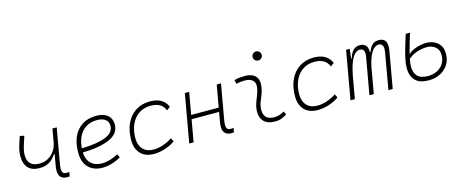

<svg xmlns="http://www.w3.org/2000/svg" viewBox="-42 -1361 4772 1990"><g transform="rotate(-15 2344.0 -366.5)"><path d="M242.2 -155.3Q163.1 -155.3 122.1 -199.5Q81.1 -243.7 81.1 -324.7Q81.1 -372.1 94.2 -418.7Q107.4 -465.3 129.9 -530.3L176.3 -520.5Q158.7 -468.8 147.9 -433.8Q137.2 -398.9 132.3 -374Q127.4 -349.1 127.4 -326.2Q127.4 -263.2 159.4 -231.9Q191.4 -200.7 251.5 -200.7Q329.1 -200.7 381.6 -247.3Q434.1 -293.9 450.2 -364.7L477.1 -517.6H522.9L456.5 -141.6Q451.2 -111.8 451.2 -91.3Q451.2 -72.3 455.6 -60.5Q464.4 -35.2 500 -35.2Q512.2 -35.2 529.3 -37.6L521 8.3Q507.3 9.8 493.7 9.8Q404.8 9.8 404.8 -86.4Q404.8 -108.9 409.7 -136.7L430.7 -256.3H422.9Q411.6 -238.3 389.9 -214.4Q368.2 -190.4 332.3 -172.9Q296.4 -155.3 242.2 -155.3Z M880.9 -35.2Q921.4 -35.2 967.5 -48.3Q1013.7 -61.5 1056.6 -85.4L1073.7 -47.9Q1027.8 -21 976.1 -5.6Q924.3 9.8 876.5 9.8Q779.3 9.8 724.6 -46.9Q669.9 -103.5 669.9 -204.6Q669.9 -356.4 743.9 -441.9Q817.9 -527.3 949.7 -527.3Q1026.4 -527.3 1069.3 -491.2Q1112.3 -455.1 1112.3 -390.6Q1112.3 -294.9 1008.1 -247.3Q903.8 -199.7 716.8 -195.8Q720.2 -120.1 763.2 -77.6Q806.2 -35.2 880.9 -35.2ZM718.3 -240.2Q886.2 -244.1 975.8 -280.5Q1065.4 -316.9 1065.4 -389.2Q1065.4 -432.6 1034.2 -457.5Q1002.9 -482.4 945.8 -482.4Q845.7 -482.4 786.1 -418.5Q726.6 -354.5 718.3 -240.2Z M1435.1 -35.2Q1486.3 -35.2 1539.3 -53.5Q1592.3 -71.8 1637.2 -102.1L1655.8 -63Q1608.4 -30.3 1548.6 -10.3Q1488.8 9.8 1425.8 9.8Q1335.4 9.8 1284.7 -43Q1233.9 -95.7 1233.9 -189.9Q1233.9 -292 1269.8 -367.7Q1305.7 -443.4 1370.8 -485.4Q1436 -527.3 1523.4 -527.3Q1666.5 -527.3 1710.9 -419.9L1673.3 -391.6Q1653.8 -440.4 1615 -461.4Q1576.2 -482.4 1519.5 -482.4Q1447.8 -482.4 1394 -446.8Q1340.3 -411.1 1310.8 -346.7Q1281.2 -282.2 1280.8 -195.8Q1281.7 -120.1 1322.3 -77.6Q1362.8 -35.2 1435.1 -35.2Z M1806.2 0 1897.5 -517.6H1944.3L1902.3 -280.8H2197.8L2239.7 -517.6H2285.6L2219.2 -141.6Q2213.9 -112.3 2213.9 -91.3Q2213.9 -72.8 2218.3 -60.5Q2226.6 -35.2 2260.7 -35.2Q2274.9 -35.2 2292 -37.6L2283.7 8.3Q2270 9.8 2254.4 9.8Q2202.1 9.8 2180.7 -25.9Q2167 -47.4 2167 -84.5Q2167 -107.9 2172.4 -136.7L2189.9 -236.8H1895L1853 0Z M2838.9 -66.9 2854 -31.2Q2827.1 -14.2 2797.6 -2.2Q2768.1 9.8 2729.5 9.8Q2647 9.8 2606.4 -31.7Q2570.3 -68.8 2570.3 -136.7Q2570.3 -144.5 2570.8 -153.3Q2573.2 -189.9 2585 -224.4Q2596.7 -258.8 2610.4 -291.5Q2624 -324.2 2631.3 -355Q2637.2 -378.4 2637.2 -397.5Q2637.2 -429.7 2620.6 -450.2Q2593.3 -482.4 2528.3 -482.4Q2481.9 -482.4 2439 -471.2L2428.7 -513.7Q2457.5 -522 2486.3 -524.7Q2515.1 -527.3 2543.9 -527.3Q2627 -527.3 2662.6 -481Q2684.1 -452.1 2684.1 -407.2Q2684.1 -379.4 2675.8 -345.2Q2667.5 -310.5 2654.8 -280.8Q2641.6 -250.5 2630.9 -221.2Q2620.1 -191.9 2617.7 -157.7Q2617.2 -149.9 2617.2 -142.1Q2617.2 -35.2 2729 -35.2Q2759.8 -35.2 2783.2 -42.5Q2806.6 -49.8 2838.9 -66.9ZM2721.2 -646Q2701.2 -646 2686.8 -660.2Q2672.4 -674.3 2672.4 -694.3Q2672.4 -714.4 2686.8 -728.8Q2701.2 -743.2 2721.2 -743.2Q2741.2 -743.2 2755.6 -728.8Q2770 -714.4 2770 -694.3Q2770 -674.3 2755.6 -660.2Q2741.2 -646 2721.2 -646Z M3192.9 -35.2Q3244.1 -35.2 3297.1 -53.5Q3350.1 -71.8 3395 -102.1L3413.6 -63Q3366.2 -30.3 3306.4 -10.3Q3246.6 9.8 3183.6 9.8Q3093.3 9.8 3042.5 -43Q2991.7 -95.7 2991.7 -189.9Q2991.7 -292 3027.6 -367.7Q3063.5 -443.4 3128.7 -485.4Q3193.8 -527.3 3281.2 -527.3Q3424.3 -527.3 3468.8 -419.9L3431.2 -391.6Q3411.6 -440.4 3372.8 -461.4Q3334 -482.4 3277.3 -482.4Q3205.6 -482.4 3151.9 -446.8Q3098.1 -411.1 3068.6 -346.7Q3039.1 -282.2 3038.6 -195.8Q3039.6 -120.1 3080.1 -77.6Q3120.6 -35.2 3192.9 -35.2Z M3666.5 -517.6 3654.8 -414.6H3661.1Q3677.2 -470.2 3704.6 -498.8Q3731.9 -527.3 3775.9 -527.3Q3863.3 -527.3 3859.9 -429.2H3866.2Q3883.3 -477.5 3909.9 -502.4Q3936.5 -527.3 3980.5 -527.3Q4063 -527.3 4063 -437.5Q4063 -416.5 4058.6 -390.6L3989.7 0H3943.4L4011.7 -389.6Q4015.1 -408.7 4015.1 -423.8Q4015.1 -445.3 4008.3 -459Q3996.6 -482.4 3968.3 -482.4Q3878.4 -482.4 3835 -274.4L3786.6 0H3739.7L3808.6 -389.6Q3812.5 -410.2 3812.5 -425.8Q3812.5 -482.4 3765.1 -482.4Q3672.4 -482.4 3626.5 -242.7V-244.6L3583.5 0H3536.6L3627.9 -517.6Z M4377 9.8Q4274.9 9.8 4230.2 -39.3Q4185.5 -88.4 4185.5 -169.4Q4185.5 -216.3 4198.5 -275.4Q4211.4 -334.5 4230.5 -397.2Q4249.5 -460 4267.6 -517.6H4313.5Q4297.4 -464.4 4280.8 -409.4Q4264.2 -354.5 4252 -304.2Q4281.2 -330.6 4317.9 -345.5Q4354.5 -360.4 4388.9 -366.5Q4423.3 -372.6 4445.8 -372.6Q4486.8 -372.6 4526.4 -356.4Q4565.9 -340.3 4591.6 -304.9Q4617.2 -269.5 4617.2 -210.4Q4617.2 -145.5 4585.9 -95.9Q4554.7 -46.4 4500.5 -18.3Q4446.3 9.8 4377 9.8ZM4242.2 -257.8Q4237.8 -234.4 4235.1 -212.9Q4232.4 -191.4 4232.4 -173.3Q4232.4 -108.9 4266.8 -72Q4301.3 -35.2 4379.9 -35.2Q4435.5 -35.2 4478.5 -57.4Q4521.5 -79.6 4545.9 -118.9Q4570.3 -158.2 4570.3 -209Q4570.3 -267.1 4533 -297.4Q4495.6 -327.6 4443.8 -327.6Q4421.4 -327.6 4389.9 -323.5Q4358.4 -319.3 4320.8 -304.4Q4283.2 -289.6 4242.2 -257.8Z"/></g></svg>

Font: CaskaydiaCove NF ExtraLight
Style: Italic
Weight: 200
Italic angle: -10°
Designer: Aaron Bell
Foundry: Saja Typeworks
Version: Version 2111.001; VTT 6.35;Nerd Fonts 3.2.1